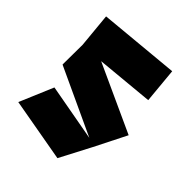

<svg xmlns="http://www.w3.org/2000/svg" viewBox="-167 -644 770 770"><g transform="rotate(45 218.5 -259.0)"><path d="M34 -254 35 -366 21 -513 364 -545 378 -395 134 -372 422 -240 354 -105 285 27 15 -21 76 -165 318 -121 34 -253 35 -254Z"/></g></svg>

Font: Blaka Ink
Style: Regular
Weight: 400
Designer: Mohamed Gaber
Foundry: Kief Type Foundry
Version: Version 1.003; ttfautohint (v1.8.4.7-5d5b)